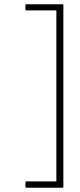

<svg xmlns="http://www.w3.org/2000/svg" viewBox="-20 -770 379 906"><path d="M104 116Q100 116 100 112V90Q100 88 101.5 87Q103 86 104 86H246V-721H104Q103 -721 101.5 -722Q100 -723 100 -725V-747Q100 -749 101 -749.5Q102 -750 104 -750H276Q279 -750 279 -747V112Q279 113 278.5 114.5Q278 116 276 116Z"/></svg>

Font: Glory Thin
Style: Regular
Weight: 100
Designer: Robert Leuschke
Foundry: Robert Leuschke
Version: Version 1.011